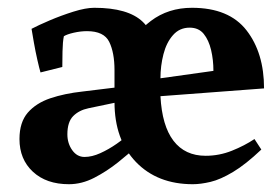

<svg xmlns="http://www.w3.org/2000/svg" viewBox="-20 -457 720 493"><path d="M384 -82 274 -193 207 -179Q183 -174 168 -159Q153 -143.9 153 -112Q153 -89 165.4 -71.5Q177.8 -54 197 -54Q216.1 -54 237.5 -63.7Q259 -73.4 279.5 -87.7Q300 -102 314 -116L334 -84Q312 -63.2 283 -40.1Q254 -17 222 -0.5Q190 16 157 16Q99 16 64.5 -16Q30 -48 30 -100Q30 -143 51.3 -167.7Q72.7 -192.3 109.3 -204.7Q146 -217 192 -222L274 -232V-277Q274 -321.7 260.5 -349.4Q247 -377 203.4 -377Q186.9 -377 169.4 -373Q152 -369 144 -364Q141 -350 140.5 -325Q140 -300 140 -285L84 -271Q81 -281 76 -303Q71 -325 67 -347.8Q63 -370.6 61 -383Q78 -392 107.5 -404.6Q137.1 -417.2 168.6 -427.1Q200.2 -437 222 -437Q309 -437 346.5 -401Q384 -365 384 -291ZM658 -230 392 -210Q396 -134 425.5 -95.5Q455 -57 508 -57Q543 -57 575.5 -70Q608 -83 633.4 -100L651 -73Q611 -35 578.5 -15.5Q546 4 520.6 10Q495.2 16 475.1 16Q384 16 329 -41.1Q274 -98.3 274 -195Q274 -258.6 298.2 -313.9Q322.4 -369.2 367.2 -403.1Q411.9 -437 473 -437Q568 -437 613 -379.1Q658 -321.2 658 -230ZM467 -386Q441 -386 424.2 -366.8Q407.3 -347.7 399.7 -317.8Q392 -288 392 -256L528 -275Q528 -303.5 522 -328.7Q516 -354 503.1 -370Q490.1 -386 467 -386Z"/></svg>

Font: Buenard
Style: Regular
Weight: 400
Version: Version 2.000